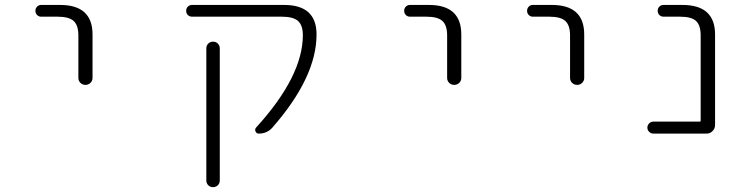

<svg xmlns="http://www.w3.org/2000/svg" viewBox="-20 -565 3040 781"><path d="M147.5 -497.1Q137.7 -497.1 130.9 -503.9Q124 -510.7 124 -521Q124 -531.2 130.9 -538.1Q137.7 -544.9 147.5 -544.9H224.6Q356.4 -544.9 356.4 -424.8V-248Q356.4 -236.3 348.1 -228Q339.8 -219.7 327.6 -219.7Q315.4 -219.7 307.1 -228Q298.8 -236.3 298.8 -248V-420.9Q298.8 -461.9 279.8 -479.5Q260.7 -497.1 214.8 -497.1Z M1135.7 -544.9Q1267.6 -544.9 1267.6 -424.8Q1267.6 -251 1087.9 -45.9Q1066.4 -21.5 1032.2 -21.5Q1023.4 -21.5 1019.5 -30.3Q1015.6 -39.1 1021.5 -45.9Q1211.9 -254.9 1211.9 -421.9Q1211.9 -461.9 1192.4 -479.5Q1172.9 -497.1 1127 -497.1H761.7Q751 -497.1 744.1 -503.9Q737.3 -510.7 737.3 -521Q737.3 -531.2 744.1 -538.1Q751 -544.9 761.7 -544.9ZM819.3 168.9V-368.2Q819.3 -379.9 827.1 -387.7Q835 -395.5 846.7 -395.5Q858.4 -395.5 866.2 -387.7Q874 -379.9 874 -368.2V168.9Q874 180.7 866.2 188.5Q858.4 196.3 846.7 196.3Q835 196.3 827.1 188.5Q819.3 180.7 819.3 168.9Z M1647.5 -497.1Q1637.7 -497.1 1630.9 -503.9Q1624 -510.7 1624 -521Q1624 -531.2 1630.9 -538.1Q1637.7 -544.9 1647.5 -544.9H1724.6Q1856.4 -544.9 1856.4 -424.8V-248Q1856.4 -236.3 1848.1 -228Q1839.8 -219.7 1827.6 -219.7Q1815.4 -219.7 1807.1 -228Q1798.8 -236.3 1798.8 -248V-420.9Q1798.8 -461.9 1779.8 -479.5Q1760.7 -497.1 1714.8 -497.1Z M2147.5 -497.1Q2137.7 -497.1 2130.9 -503.9Q2124 -510.7 2124 -521Q2124 -531.2 2130.9 -538.1Q2137.7 -544.9 2147.5 -544.9H2224.6Q2356.4 -544.9 2356.4 -424.8V-248Q2356.4 -236.3 2348.1 -228Q2339.8 -219.7 2327.6 -219.7Q2315.4 -219.7 2307.1 -228Q2298.8 -236.3 2298.8 -248V-420.9Q2298.8 -461.9 2279.8 -479.5Q2260.7 -497.1 2214.8 -497.1Z M2830.1 -420.9Q2830.1 -461.9 2811.5 -479.5Q2793 -497.1 2746.1 -497.1H2679.7Q2668.9 -497.1 2662.1 -503.9Q2655.3 -510.7 2655.3 -521Q2655.3 -531.2 2662.1 -538.1Q2668.9 -544.9 2679.7 -544.9H2755.9Q2888.7 -544.9 2888.7 -424.8V-56.6Q2888.7 -42 2878.4 -31.7Q2868.2 -21.5 2853.5 -21.5H2637.7Q2627.9 -21.5 2620.6 -28.8Q2613.3 -36.1 2613.3 -45.9Q2613.3 -55.7 2620.6 -63Q2627.9 -70.3 2637.7 -70.3H2826.2Q2830.1 -70.3 2830.1 -74.2Z"/></svg>

Font: Rounded-L Mgen+ 1mn light
Style: Regular
Weight: 200
Designer: [Source Han Sans]
Ryoko NISHIZUKA  (kana & ideographs); Paul D. Hunt (Latin, Greek & Cyrillic); Wenlong ZHANG  (bopomofo
Version: Version 1.059.20150602